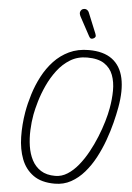

<svg xmlns="http://www.w3.org/2000/svg" viewBox="-73 -1262 908 1317"><g transform="rotate(5 381.0 -603.0)"><path d="M354.5 2.5Q262.5 2.5 206.8 -37.5Q151 -77.5 125.2 -145Q99.5 -212.5 97.8 -296.8Q96 -381 111 -469.5Q121.5 -529.5 141.5 -594Q161.5 -658.5 193 -718.5Q224.5 -778.5 269.2 -826.5Q314 -874.5 373.5 -902.8Q433 -931 509 -931Q610.5 -931 669.8 -886.8Q729 -842.5 747.2 -758.8Q765.5 -675 744 -556.5Q735.5 -508.5 720.5 -449.2Q705.5 -390 682.8 -327Q660 -264 628.8 -205.2Q597.5 -146.5 557 -99.8Q516.5 -53 466.2 -25.2Q416 2.5 354.5 2.5ZM168.5 -457Q159 -405.5 156.8 -349Q154.5 -292.5 162.5 -239.5Q170.5 -186.5 192.5 -144Q214.5 -101.5 253.8 -76.2Q293 -51 353.5 -51Q397.5 -51 437 -76Q476.5 -101 511 -143.2Q545.5 -185.5 574.2 -237.8Q603 -290 625.5 -345.8Q648 -401.5 663.2 -453.2Q678.5 -505 685.5 -545.5Q697 -608 697.5 -667.5Q698 -727 680.2 -774.8Q662.5 -822.5 619.8 -850.8Q577 -879 502 -879Q436.5 -879 385.8 -848Q335 -817 297.2 -767.2Q259.5 -717.5 233.2 -660.2Q207 -603 191.2 -549Q175.5 -495 168.5 -457ZM535 -1014.5Q527 -1010 518.5 -1010.2Q510 -1010.5 501.5 -1026L432 -1154.5Q420.5 -1176.5 426.8 -1190.2Q433 -1204 444.5 -1207.5Q459.5 -1212 470.5 -1205.5Q481.5 -1199 486.5 -1185.5L543.5 -1046Q549 -1032 545.8 -1025.2Q542.5 -1018.5 535 -1014.5Z"/></g></svg>

Font: Edu VIC WA NT Hand
Style: Regular
Weight: 400
Designer: Tina and Corey Anderson, Eben Sorkin, Mirko Velimirovic
Foundry: Google for Education
Version: Version 1.000